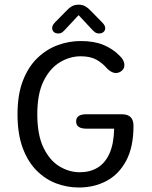

<svg xmlns="http://www.w3.org/2000/svg" viewBox="-20 -803 659 833"><path d="M322.2 10.5Q271.8 10.5 224.3 -7.2Q176.8 -25 138.8 -63.1Q100.7 -101.2 78.3 -161.7Q56 -222.2 56 -307.5Q56 -393 79.5 -453.3Q103 -513.7 142.6 -551.6Q182.2 -589.5 230.8 -607.2Q279.5 -625 329.8 -625Q388.3 -625 428.9 -608.1Q469.5 -591.2 498 -562.2Q509.3 -551.7 514.6 -541.2Q519.8 -530.8 519.8 -520.8Q519.8 -505.7 508.3 -496Q496.8 -486.3 483.2 -486.3Q472.3 -486.3 461.7 -492.5Q451 -498.7 441.8 -508.7Q424.3 -529.5 398 -544.2Q371.7 -558.8 330.2 -558.8Q283.2 -558.8 239.9 -532.9Q196.7 -507 169.2 -451.6Q141.8 -396.2 141.8 -307.5Q141.8 -217.3 168.9 -161.8Q196 -106.3 238.2 -81Q280.3 -55.7 326.2 -55.7Q370.5 -55.7 403.4 -75.6Q436.3 -95.5 455.1 -137.3Q473.8 -179.2 475.3 -244.8H355Q333.5 -244.8 321.9 -252.3Q310.3 -259.8 310.3 -276Q310.3 -292.3 321.6 -299.8Q332.8 -307.3 354.3 -307.3H508.5Q534.8 -307.3 547 -294.4Q559.2 -281.5 559.2 -256.8Q559.2 -165.8 527.8 -106.5Q496.5 -47.2 442.8 -18.3Q389.2 10.5 322.2 10.5ZM424.5 -704.5Q436.5 -692 436.5 -680.8Q436.5 -670.7 429.1 -664.2Q421.7 -657.8 409.7 -657.8Q399 -657.8 391.5 -663.6Q384 -669.3 375.3 -679.2L321 -737.3L266.5 -678.8Q257.7 -668.7 250.4 -663.2Q243.2 -657.8 232.2 -657.8Q220.5 -657.8 213.4 -664.4Q206.3 -671 206.3 -681.5Q206.3 -686.5 208.9 -692.5Q211.5 -698.5 217.3 -704.5L264.2 -752.2Q278.3 -767.7 290.9 -775.2Q303.5 -782.7 320.7 -782.7Q338.3 -782.7 350.8 -775.2Q363.3 -767.8 377.7 -752.2Z"/></svg>

Font: Sono ExtraLight
Style: Regular
Weight: 200
Designer: Tyler Finck
Foundry: Tyler Finck
Version: Version 2.112